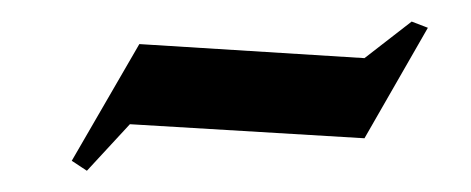

<svg xmlns="http://www.w3.org/2000/svg" viewBox="-20 -606 439 179"><path d="M319.8 -551.8 363.8 -585.9 378.9 -580.1 319.8 -477.1 101.1 -490.2 61 -446.8 46.9 -456.1 109.9 -564.9Z"/></svg>

Font: Bluu Next
Style: Bold
Weight: 700
Designer: Jean-Baptiste Morizot, Igor Stepanchenko (Cyrillic)
Foundry: Igor Stepanchenko
Version: Version 1.005